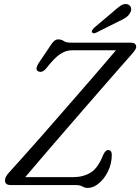

<svg xmlns="http://www.w3.org/2000/svg" viewBox="-20 -909 689 943"><path d="M354 0H33.5Q4.5 0 4.5 -22.5Q4.5 -33.5 10.2 -43.2Q16 -53 25.5 -63Q48.5 -88 88.5 -132.8Q128.5 -177.5 178.5 -234.2Q228.5 -291 282 -352.5Q335.5 -414 386.8 -473Q438 -532 480.5 -581.2Q523 -630.5 549.5 -662H332.5Q304.5 -662 276.5 -644Q248.5 -626 210.5 -577.5Q189.5 -549.5 169 -558Q149 -566 170.5 -600L228.5 -686Q246.5 -715.5 265 -715.5Q282.5 -715.5 293.2 -707.5Q304 -699.5 328.5 -699.5H621Q649 -699.5 649 -679Q649 -671.5 642.2 -661.8Q635.5 -652 624.5 -640Q609.5 -623 573.5 -582Q537.5 -541 488.8 -485Q440 -429 385.2 -366Q330.5 -303 277 -241Q223.5 -179 178.2 -126.2Q133 -73.5 104 -39H339.5Q388.5 -39 425 -61.2Q461.5 -83.5 486.5 -147.5Q497.5 -172 511 -172Q529 -172 529 -148.5Q529 -106 511.2 -69Q493.5 -32 466.2 -9Q439 14 411.5 14Q397 14 385 7Q373 0 354 0ZM534 -850Q556.5 -871 574 -882Q591.5 -893 607.5 -887.5Q620.5 -882.5 623.5 -870.2Q626.5 -858 618.5 -845Q611 -831.5 596.8 -822Q582.5 -812.5 562 -803.5L451 -748Q437 -742 432 -750.5Q429.5 -755.5 433 -761Q436.5 -766.5 441.5 -772Z"/></svg>

Font: Fraunces 9pt SuperSoft Light
Style: Italic
Weight: 300
Italic angle: -16°
Version: Version 1.000;[b76b70a41]